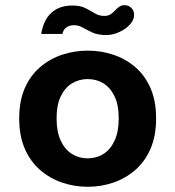

<svg xmlns="http://www.w3.org/2000/svg" viewBox="-20 -704 672 736"><path d="M316 12Q266 12 218.9 -3.8Q171.9 -19.6 134.4 -51.8Q96.8 -84.1 75.2 -133.5Q53.6 -182.9 53.6 -250.1Q53.6 -317.3 75.2 -366.3Q96.8 -415.3 134.4 -447.2Q171.9 -479.1 218.9 -494.5Q266 -509.9 316 -509.9Q367 -509.9 413.7 -494.5Q460.3 -479.1 497.9 -447.2Q535.4 -415.3 556.9 -366.3Q578.4 -317.3 578.4 -250.1Q578.4 -182.9 556.9 -133.5Q535.4 -84.1 497.9 -51.8Q460.3 -19.6 413.7 -3.8Q367 12 316 12ZM316 -97Q350.1 -97 376.8 -114Q403.5 -131 419.3 -165.1Q435.1 -199.2 435.1 -250.1Q435.1 -302 418.9 -335.2Q402.7 -368.4 376.1 -384.7Q349.4 -400.9 316 -400.9Q283.4 -400.9 256.3 -384.7Q229.3 -368.4 213.1 -335.2Q196.9 -302 196.9 -250.1Q196.9 -199.2 212.7 -165.1Q228.5 -131 255.6 -114Q282.6 -97 316 -97ZM388.2 -569.7Q355 -569.7 334.2 -579.4Q313.4 -589 297.4 -598.2Q281.3 -607.4 263.3 -607.4Q247.1 -607.4 235 -599.4Q222.9 -591.3 219.3 -573.9H137.9Q146.7 -627.5 177.1 -655.1Q207.4 -682.8 257.5 -682.8Q287.8 -682.8 307.5 -672.9Q327.1 -663 343.3 -653Q359.6 -643 379.3 -643Q393.8 -643 403.1 -648.7Q412.3 -654.3 421.7 -664.5Q430.6 -674.1 438.8 -679.2Q447.1 -684.2 456.2 -684.2Q473.1 -684.2 483.6 -673.6Q494.1 -662.9 494.1 -647.3Q494.1 -627 477.5 -609.4Q460.9 -591.8 436.5 -580.8Q412 -569.7 388.2 -569.7Z"/></svg>

Font: Atkinson Hyperlegible Mono ExtraLight
Style: Regular
Weight: 200
Monospace: yes
Designer: Elliott Scott, Megan Eiswerth, Linus Boman, Theodore Petrosky, Letters from Sweden
Foundry: Applied Design Works, Letters from Sweden
Version: Version 2.001